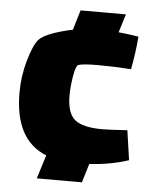

<svg xmlns="http://www.w3.org/2000/svg" viewBox="-52 -722 632 801"><g transform="rotate(5 264.0 -322.0)"><path d="M345 -44 321 35H132L163 -64Q29 -117 29 -315Q29 -384 48 -450.5Q67 -517 88 -541Q104 -558 142 -572Q180 -586 228 -596L253 -679H443L419 -602Q459 -598 503 -591Q501 -561 495.5 -522Q490 -483 484 -453Q411 -458 345 -458Q281 -458 263 -451Q253 -447 245.5 -403Q238 -359 238 -321Q238 -247 271.5 -220Q305 -193 387 -193Q411 -193 491 -198L509 -74Q433 -49 345 -44Z"/></g></svg>

Font: Lalezar
Style: Regular
Weight: 400
Designer: Borna Izadpanah
Foundry: Borna Izadpanah
Version: Version 1.003;November 28, 2018;FontCreator 11.5.0.2421 64-b